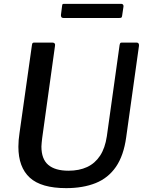

<svg xmlns="http://www.w3.org/2000/svg" viewBox="-20 -962 753 992"><path d="M632 -253Q619 -158 579 -100Q539 -42 474 -16Q409 10 322 10Q193 10 134 -44Q75 -98 75 -204Q75 -221 76.5 -239Q78 -257 81 -276L145 -729Q146 -737 148.5 -739.5Q151 -742 157 -742H251Q259 -742 262.5 -737Q266 -732 264 -724L198 -249Q197 -237 195.5 -226.5Q194 -216 194 -205Q194 -140 229.5 -110Q265 -80 334 -80Q389 -80 430 -99Q471 -118 497 -157.5Q523 -197 532 -258L598 -730Q600 -738 602 -740Q604 -742 610 -742H686Q693 -742 696 -737Q699 -732 698 -725L632 -253ZM618 -928 611 -881Q610 -873 607 -871Q604 -869 594 -869H308Q300 -869 297 -874Q294 -879 295 -886L301 -933Q302 -939 303.5 -940.5Q305 -942 310 -942H608Q613 -942 616 -937.5Q619 -933 618 -928Z"/></svg>

Font: Libre Franklin Thin Medium
Style: Italic
Weight: 500
Italic angle: -8°
Version: Version 3.000